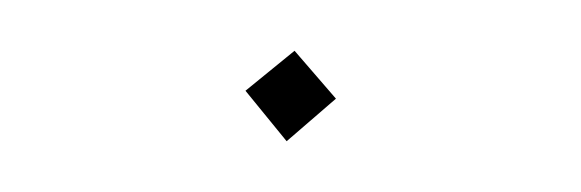

<svg xmlns="http://www.w3.org/2000/svg" viewBox="-24 -406 448 148"><g transform="rotate(5 200.0 -332.0)"><path d="M165 -333 200 -367 235 -333 200 -297Z"/></g></svg>

Font: FiraGO UltraLight
Style: Italic
Weight: 200
Italic angle: -8°
Designer: bBox Type GmbH
Foundry: bBox Type GmbH
Version: Version 1.001